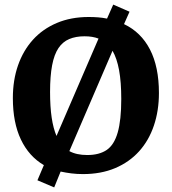

<svg xmlns="http://www.w3.org/2000/svg" viewBox="-20 -740 747 836"><path d="M216 76 143 45 171 -21Q106 -59 71 -132.5Q36 -206 36 -313Q36 -391 58.5 -455.5Q81 -520 123.5 -567Q166 -614 227.5 -640Q289 -666 366 -666Q387 -666 407 -664.5Q427 -663 446 -659L473 -720L544 -689L520 -635Q594 -600 633 -524.5Q672 -449 672 -335Q672 -258 650 -193Q628 -128 585.5 -81Q543 -34 481.5 -8Q420 18 341 18Q315 18 291 15Q267 12 244 7ZM226 -148 409 -572Q396 -577 381 -579.5Q366 -582 348 -582Q310 -582 281.5 -570Q253 -558 234.5 -530.5Q216 -503 207 -456Q198 -409 198 -340Q198 -275 205 -228Q212 -181 226 -148ZM360 -65Q412 -65 444.5 -87Q477 -109 492.5 -163Q508 -217 508 -309Q508 -383 498.5 -434.5Q489 -486 470 -519L282 -82Q313 -65 360 -65Z"/></svg>

Font: Faustina Light
Style: Bold
Weight: 700
Version: Version 1.200